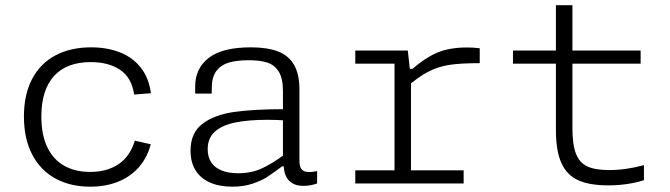

<svg xmlns="http://www.w3.org/2000/svg" viewBox="-20 -690 2520 722"><path d="M319 12Q246 12 189.8 -18Q133.5 -48 101.8 -107.5Q70 -167 70 -252Q70 -334.5 100.8 -393Q131.5 -451.5 188.5 -481.8Q245.5 -512 322.5 -512Q383 -512 431.2 -493Q479.5 -474 509.8 -435.2Q540 -396.5 547.5 -339.5L484.5 -334.5Q475 -398.5 431.5 -427.5Q388 -456.5 321.5 -456.5Q230.5 -456.5 183 -404Q135.5 -351.5 135.5 -252Q135.5 -183 158 -136.2Q180.5 -89.5 221.8 -66.5Q263 -43.5 319 -43.5Q382 -43.5 425.5 -72.5Q469 -101.5 487 -161L547 -147.5Q534 -98 502.8 -62Q471.5 -26 424.8 -7Q378 12 319 12Z M1106 -353V-87Q1106 -66.5 1112.2 -56.2Q1118.5 -46 1132.8 -43.8Q1147 -41.5 1172.5 -46.5V0Q1146 9 1121.5 9Q1094.5 9 1078 -1.8Q1061.5 -12.5 1054.2 -30Q1047 -47.5 1047 -69.5L1044 -78V-347.5Q1044 -395.5 1028 -421Q1012 -446.5 983.5 -455.2Q955 -464 911 -463.5Q869.5 -463 840.8 -454.8Q812 -446.5 794.5 -424.2Q777 -402 776.5 -362L776 -338H714V-365.5Q714 -433 765.2 -472.5Q816.5 -512 923 -512Q984.5 -512 1024.5 -497Q1064.5 -482 1085.2 -447Q1106 -412 1106 -353ZM985.5 -239.5Q913 -239.5 863.8 -229.2Q814.5 -219 787.8 -194.8Q761 -170.5 761 -129Q761 -99.5 774.5 -79.2Q788 -59 813.8 -48.8Q839.5 -38.5 875.5 -38.5Q925 -38.5 964.2 -56.5Q1003.5 -74.5 1052 -110.5L1058 -64.5H1041Q1002.5 -36 982.5 -23.2Q962.5 -10.5 929.2 0.8Q896 12 853.5 12Q804.5 12 769.2 -3.8Q734 -19.5 715.2 -49.8Q696.5 -80 696.5 -123.5Q696.5 -190 740.8 -224Q785 -258 859.2 -268.8Q933.5 -279.5 1050.5 -279.5L1064 -236.5Q1043 -238 1022.5 -238.8Q1002 -239.5 985.5 -239.5Z M1523.5 -410H1525.5V-1H1463.5V-473L1486 -450.5H1316V-500H1513.5ZM1504.5 -358.5V-431H1531Q1578.5 -472.5 1624.2 -492Q1670 -511.5 1736.5 -511.5Q1762.5 -511.5 1784 -508.5V-452.5Q1712.5 -452.5 1669.8 -446Q1627 -439.5 1589.2 -419.8Q1551.5 -400 1504.5 -358.5ZM1316 -49.5H1723.5V0H1316Z M2389 -500V-450.5H1909V-500H2089H2103.5ZM2070.5 -201.5V-670.5H2132.5V-209.5Q2132.5 -146.5 2145.8 -112.2Q2159 -78 2188.5 -64.2Q2218 -50.5 2270.5 -50.5Q2333.5 -50.5 2401.5 -69V-12.5Q2372.5 -3 2338 2Q2303.5 7 2270.5 7Q2199 7.5 2155.8 -11.5Q2112.5 -30.5 2091.5 -76Q2070.5 -121.5 2070.5 -201.5Z"/></svg>

Font: Monaspace Neon Var ExtraLight
Style: Regular
Weight: 200
Designer: Riley Cran and the Lettermatic Team
Version: Version 1.200 (Monaspace Neon Var)